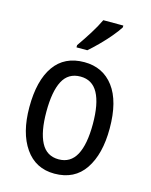

<svg xmlns="http://www.w3.org/2000/svg" viewBox="-117 -841 726 926"><g transform="rotate(15 246.5 -378.0)"><path d="M447 -269Q447 -141 396 -65.5Q345 10 245 10Q151 10 98.5 -65.5Q46 -141 46 -269Q46 -402 97 -474.5Q148 -547 247 -547Q340 -547 393.5 -476Q447 -405 447 -269ZM131 -269Q131 -169 159 -115.5Q187 -62 247 -62Q306 -62 334.5 -114.5Q363 -167 363 -269Q363 -370 334.5 -422.5Q306 -475 247 -475Q186 -475 158.5 -422.5Q131 -370 131 -269ZM382 -757Q369 -736 345 -707.5Q321 -679 293.5 -651.5Q266 -624 245 -606H191V-617Q217 -654 241.5 -693Q266 -732 282 -766H382Z"/></g></svg>

Font: Noto Sans Myanmar Condensed
Style: Regular
Weight: 400
Width: 3
Designer: Monotype Design Team
Foundry: Monotype Imaging Inc.
Version: Version 2.107; ttfautohint (v1.8.4.7-5d5b)